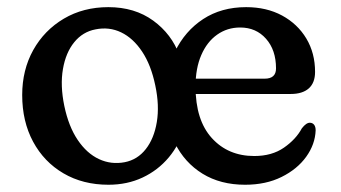

<svg xmlns="http://www.w3.org/2000/svg" viewBox="-20 -500 946 532"><path d="M325.7 -50.6Q360.9 -57.5 383.9 -86.8Q406.9 -116 414.5 -161.8Q422.1 -207.6 410.3 -263.1Q398.6 -319.8 373.8 -357Q349 -394.3 315.7 -410.3Q282.4 -426.3 244.6 -418.6Q209.2 -411.9 185.7 -383Q162.2 -354.2 154.4 -308.7Q146.5 -263.1 158.2 -206.5Q170.2 -149.2 195.4 -112.1Q220.5 -74.9 254.2 -59.2Q287.9 -43.4 325.7 -50.6ZM280.3 -480.2Q353.3 -480.2 404.6 -442.8Q455.8 -405.4 476.8 -347.6L490.9 -147Q477.7 -99.7 447.7 -63.9Q417.7 -28.1 375.1 -8.1Q332.5 11.9 280.5 11.9Q209.9 11.9 155.9 -19.7Q101.9 -51.3 71.7 -107.4Q41.5 -163.5 41.5 -236.7Q41.5 -306.2 72.1 -361.3Q102.8 -416.3 156.9 -448.3Q210.9 -480.2 280.3 -480.2ZM853 -300.8Q853 -270.6 835.6 -255.1Q818.2 -239.6 785.4 -239.6H485V-282H713.2Q744.8 -282 744.8 -310.4Q744.8 -361.4 717.1 -392.6Q689.5 -423.8 645.6 -423.8Q609.6 -423.8 581.6 -403.9Q553.5 -384 537.7 -347.4Q521.8 -310.8 521.8 -260.4Q521.8 -167 567 -117.4Q612.1 -67.7 684.6 -67.7Q733.4 -67.7 766.8 -90.9Q800.2 -114.1 816.4 -144.5Q828.7 -160.3 838.8 -159.9Q846 -159.7 850.3 -154.4Q854.6 -149 854.6 -138.7Q853.1 -99.9 828.4 -65.6Q803.6 -31.2 760.2 -9.7Q716.8 11.9 659.1 11.9Q590.9 11.9 541.2 -18.7Q491.4 -49.4 464.5 -103.7Q437.6 -158 437.6 -228.8Q437.6 -300.5 465 -357.3Q492.5 -414.1 543 -447.2Q593.5 -480.2 662 -480.2Q718.6 -480.2 761.6 -457Q804.5 -433.7 828.8 -393.3Q853 -352.8 853 -300.8Z"/></svg>

Font: Fraunces SuperSoft 9pt
Style: Regular
Weight: 900
Version: Version 1.000;[b76b70a41]